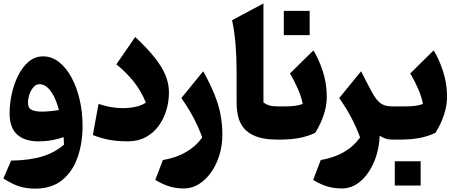

<svg xmlns="http://www.w3.org/2000/svg" viewBox="-20 -823 2691 1132"><path d="M187 289.1Q139.6 289.1 98.1 277.1Q56.6 265.1 0 229.5L45.4 124Q154.8 122.1 228.5 99.6Q302.2 77.1 356.9 30.3Q356.9 19 356.4 8.1Q356 -2.9 355 -15.1Q325.2 -3.4 287.4 3.4Q249.5 10.3 206.1 10.3Q124.5 10.3 80.6 -30.3Q36.6 -70.8 36.6 -153.8Q36.6 -211.9 49.8 -271.2Q63 -330.6 88.4 -380.4Q113.8 -430.2 150.4 -460.4Q187 -490.7 233.9 -490.7Q284.7 -490.7 327.1 -457.8Q369.6 -424.8 400.9 -367.4Q432.1 -310.1 449.5 -236.3Q466.8 -162.6 466.8 -81.5Q466.8 21 437.3 105.2Q407.7 189.5 345.9 239.3Q284.2 289.1 187 289.1ZM327.1 -174.3Q310.1 -242.7 279.8 -284.7Q249.5 -326.7 212.4 -326.7Q193.4 -326.7 178 -309.6Q162.6 -292.5 153.8 -267.3Q145 -242.2 145 -217.3Q145 -185.5 166.7 -175.3Q188.5 -165 226.6 -165Q251 -165 277.8 -167.7Q304.7 -170.4 327.1 -174.3Z M976.1 -278.3Q976.1 -224.6 960.7 -173.1Q945.3 -121.6 914.8 -80.1Q884.3 -38.6 839.1 -14.2Q793.9 10.3 734.9 10.3Q672.4 10.3 624.5 1.5Q576.7 -7.3 527.3 -26.9L561 -210.4Q598.1 -198.2 632.3 -191.9Q666.5 -185.5 703.6 -185.5Q745.6 -185.5 781.7 -193.8Q817.9 -202.1 839.8 -218.3Q812 -287.1 768.3 -341.8Q724.6 -396.5 666 -443.8L777.3 -605Q850.1 -536.6 893.6 -481.4Q937 -426.3 956.5 -377.4Q976.1 -328.6 976.1 -278.3Z M1291 -28.8Q1291 35.6 1273.2 92.8Q1255.4 149.9 1224.1 193.8Q1192.9 237.8 1152.1 262.9Q1111.3 288.1 1065.4 288.1Q1019 288.1 980.5 276.6Q941.9 265.1 895.5 237.8L940.4 120.6Q1095.7 94.2 1172.4 -12.7Q1149.9 -74.2 1120.4 -129.9Q1090.8 -185.5 1049.3 -245.1L1178.2 -402.8Q1219.2 -328.6 1244.1 -267.1Q1269 -205.6 1280 -148.2Q1291 -90.8 1291 -28.8Z M1533.2 -802.7V-219.7Q1547.4 -208 1566.4 -201.9Q1585.4 -195.8 1615.2 -195.8H1615.7V0H1615.2Q1537.1 0 1489.5 -18.6Q1441.9 -37.1 1417 -68.4Q1392.1 -99.6 1383.5 -138.4Q1375 -177.2 1375 -217.3V-401.4Q1375 -483.9 1368.7 -562Q1362.3 -640.1 1348.1 -703.6Z M1653.3 -758.8H1805.7V-615.7H1653.3ZM1615.7 0Q1605 0 1599.6 -8.1Q1594.2 -16.1 1594.2 -38.6V-157.2Q1594.2 -179.7 1599.6 -187.7Q1605 -195.8 1615.7 -195.8H1662.1Q1693.4 -195.8 1719.2 -199Q1745.1 -202.1 1764.6 -210.4Q1756.8 -252.4 1736.1 -299.3Q1715.3 -346.2 1689.9 -390.1L1827.6 -525.9Q1859.4 -475.6 1883.1 -403.1Q1906.7 -330.6 1906.7 -252.4Q1906.7 -200.2 1888.7 -145.8Q1870.6 -91.3 1838.4 -40Q1794.9 -19 1744.1 -9.5Q1693.4 0 1631.8 0Z M2108.9 -402.8 2141.6 -338.9Q2170.4 -280.8 2191.2 -249.8Q2211.9 -218.8 2235.1 -207.3Q2258.3 -195.8 2292.5 -195.8H2293V0H2292.5Q2270.5 0 2253.2 -5.9Q2235.8 -11.7 2218.8 -22.9Q2214.4 65.9 2183.3 136.2Q2152.3 206.5 2103.5 247.3Q2054.7 288.1 1996.1 288.1Q1951.7 288.1 1913.1 277.3Q1874.5 266.6 1826.2 237.8L1871.1 120.6Q2026.4 94.2 2103 -12.7Q2080.6 -73.7 2051.3 -129.2Q2022 -184.6 1980 -245.1Z M2293 0Q2282.2 0 2276.9 -8.1Q2271.5 -16.1 2271.5 -38.6V-157.2Q2271.5 -179.7 2276.9 -187.7Q2282.2 -195.8 2293 -195.8H2371.1Q2402.3 -195.8 2428 -199Q2453.6 -202.1 2473.6 -210.4Q2465.8 -252.4 2445.3 -299.3Q2424.8 -346.2 2398.9 -390.1L2536.6 -525.9Q2568.4 -475.6 2592 -403.1Q2615.7 -330.6 2615.7 -252.4Q2615.7 -200.2 2597.7 -145.8Q2579.6 -91.3 2547.4 -40Q2503.9 -19 2453.4 -9.5Q2402.8 0 2341.3 0ZM2307.6 127.9H2460V271H2307.6Z"/></svg>

Font: Pinar-DS3-FD ExtraBold
Style: Regular
Weight: 800
Designer: Amin Abedi
Version: Version 3.000